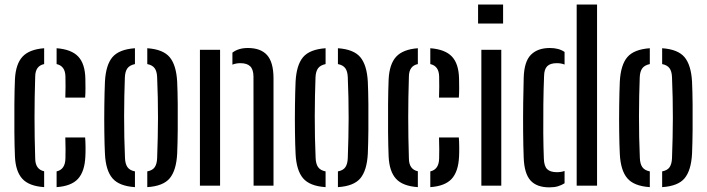

<svg xmlns="http://www.w3.org/2000/svg" viewBox="-20 -820 3122 848"><path d="M46 -128.5Q44 -174.5 43.5 -236Q43 -297.5 43.5 -360Q44 -422.5 46 -470Q49.5 -537.5 79.5 -569.8Q109.5 -602 175 -607V-537Q136 -529 135.5 -482Q132.5 -389.5 132.5 -302Q132.5 -214.5 135.5 -119.5Q136 -72 175 -63.5V6.5Q108 2 78.5 -30.5Q49 -63 46 -128.5ZM268.5 -389Q269.5 -411.5 269.5 -437.2Q269.5 -463 269 -482.5Q268 -528.5 230 -537V-607Q295.5 -602 325.5 -570.2Q355.5 -538.5 357 -473Q357.5 -453.5 357.5 -429.8Q357.5 -406 356 -389ZM230 6.5V-63Q268 -71.5 269 -120Q269.5 -140 269.5 -161.5Q269.5 -183 268.5 -213H356Q357.5 -196.5 357.8 -171.2Q358 -146 357 -128.5Q354 -62.5 324.5 -30.2Q295 2 230 6.5Z M443.5 -140.5Q441.5 -179.5 440.8 -236.5Q440 -293.5 440.8 -353.2Q441.5 -413 443.5 -459.5Q447.5 -533.5 476.8 -567.8Q506 -602 576 -607V-537Q552.5 -532 542.5 -518Q532.5 -504 531.5 -478Q528.5 -400.5 528.2 -306.8Q528 -213 532 -122.5Q533 -96 543 -81.8Q553 -67.5 576 -63V6.5Q506 2 476.5 -32.8Q447 -67.5 443.5 -140.5ZM630.5 6.5V-63Q654 -67.5 663.5 -81.8Q673 -96 674 -121Q677.5 -211.5 677.8 -299Q678 -386.5 674 -479.5Q673 -505 663 -518.8Q653 -532.5 630.5 -537V-607Q701 -602 729.8 -567Q758.5 -532 762.5 -459.5Q764.5 -416.5 765 -360Q765.5 -303.5 765 -245.8Q764.5 -188 762.5 -140.5Q758.5 -67.5 729.8 -32.8Q701 2 630.5 6.5Z M1100 0 1099.5 -483Q1099 -513.5 1085 -527.2Q1071 -541 1041 -541Q1023 -541 1006.5 -534.5V-587.5Q1033 -608 1074.5 -608Q1131.5 -608 1159.5 -576.8Q1187.5 -545.5 1188 -476V0ZM863 0V-600H952V0Z M1285.5 -140.5Q1283.5 -179.5 1282.8 -236.5Q1282 -293.5 1282.8 -353.2Q1283.5 -413 1285.5 -459.5Q1289.5 -533.5 1318.8 -567.8Q1348 -602 1418 -607V-537Q1394.5 -532 1384.5 -518Q1374.5 -504 1373.5 -478Q1370.5 -400.5 1370.2 -306.8Q1370 -213 1374 -122.5Q1375 -96 1385 -81.8Q1395 -67.5 1418 -63V6.5Q1348 2 1318.5 -32.8Q1289 -67.5 1285.5 -140.5ZM1472.5 6.5V-63Q1496 -67.5 1505.5 -81.8Q1515 -96 1516 -121Q1519.5 -211.5 1519.8 -299Q1520 -386.5 1516 -479.5Q1515 -505 1505 -518.8Q1495 -532.5 1472.5 -537V-607Q1543 -602 1571.8 -567Q1600.5 -532 1604.5 -459.5Q1606.5 -416.5 1607 -360Q1607.5 -303.5 1607 -245.8Q1606.5 -188 1604.5 -140.5Q1600.5 -67.5 1571.8 -32.8Q1543 2 1472.5 6.5Z M1696.5 -128.5Q1694.5 -174.5 1694 -236Q1693.5 -297.5 1694 -360Q1694.5 -422.5 1696.5 -470Q1700 -537.5 1730 -569.8Q1760 -602 1825.5 -607V-537Q1786.5 -529 1786 -482Q1783 -389.5 1783 -302Q1783 -214.5 1786 -119.5Q1786.5 -72 1825.5 -63.5V6.5Q1758.5 2 1729 -30.5Q1699.5 -63 1696.5 -128.5ZM1919 -389Q1920 -411.5 1920 -437.2Q1920 -463 1919.5 -482.5Q1918.5 -528.5 1880.5 -537V-607Q1946 -602 1976 -570.2Q2006 -538.5 2007.5 -473Q2008 -453.5 2008 -429.8Q2008 -406 2006.5 -389ZM1880.5 6.5V-63Q1918.5 -71.5 1919.5 -120Q1920 -140 1920 -161.5Q1920 -183 1919 -213H2006.5Q2008 -196.5 2008.2 -171.2Q2008.5 -146 2007.5 -128.5Q2004.5 -62.5 1975 -30.2Q1945.5 2 1880.5 6.5Z M2091.5 -716V-800H2202V-716ZM2106 0V-600H2194V0Z M2527 0V-800H2617V0ZM2293 -124Q2291 -176 2290.5 -239.5Q2290 -303 2290.8 -365.2Q2291.5 -427.5 2293 -476Q2295 -548 2324.8 -578Q2354.5 -608 2408.5 -608Q2448.5 -608 2473.5 -590.5V-535Q2458 -541 2439.5 -541Q2410 -541 2396.8 -527.5Q2383.5 -514 2383 -484.5Q2380.5 -424 2379.8 -358.8Q2379 -293.5 2379.5 -231.8Q2380 -170 2382 -120Q2383 -86 2396.8 -72.8Q2410.5 -59.5 2439.5 -59.5Q2459 -59.5 2473.5 -65V-10.5Q2460 -2 2444 2.8Q2428 7.5 2406.5 7.5Q2350.5 7.5 2323 -23Q2295.5 -53.5 2293 -124Z M2717.5 -140.5Q2715.5 -179.5 2714.8 -236.5Q2714 -293.5 2714.8 -353.2Q2715.5 -413 2717.5 -459.5Q2721.5 -533.5 2750.8 -567.8Q2780 -602 2850 -607V-537Q2826.5 -532 2816.5 -518Q2806.5 -504 2805.5 -478Q2802.5 -400.5 2802.2 -306.8Q2802 -213 2806 -122.5Q2807 -96 2817 -81.8Q2827 -67.5 2850 -63V6.5Q2780 2 2750.5 -32.8Q2721 -67.5 2717.5 -140.5ZM2904.5 6.5V-63Q2928 -67.5 2937.5 -81.8Q2947 -96 2948 -121Q2951.5 -211.5 2951.8 -299Q2952 -386.5 2948 -479.5Q2947 -505 2937 -518.8Q2927 -532.5 2904.5 -537V-607Q2975 -602 3003.8 -567Q3032.5 -532 3036.5 -459.5Q3038.5 -416.5 3039 -360Q3039.5 -303.5 3039 -245.8Q3038.5 -188 3036.5 -140.5Q3032.5 -67.5 3003.8 -32.8Q2975 2 2904.5 6.5Z"/></svg>

Font: Big Shoulders Stencil Text Medium
Style: Regular
Weight: 500
Designer: Patric King
Foundry: XO Type Co
Version: Version 1.000